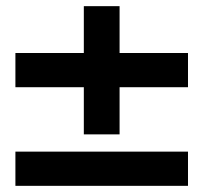

<svg xmlns="http://www.w3.org/2000/svg" viewBox="-20 -649 660 623"><path d="M368 -213V-366H590V-477H368V-629H252V-477H30V-366H252V-213ZM30 -46H590V-157H30Z"/></svg>

Font: Bounded Med
Style: Regular
Weight: 500
Designer: Vlad Churkin
Version: Version 3.0